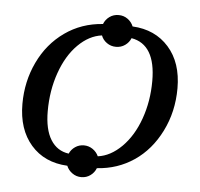

<svg xmlns="http://www.w3.org/2000/svg" viewBox="-44 -550 665 638"><g transform="rotate(5 288.0 -230.5)"><path d="M33.7 -182.6Q33.7 -257.8 64.5 -322.3Q95.2 -386.7 150.6 -426Q206.1 -465.3 277.3 -470.2Q283.2 -485.4 296.4 -494.9Q309.6 -504.4 326.7 -504.4Q343.8 -504.4 356.9 -494.9Q370.1 -485.4 376 -470.7Q451.7 -466.8 497.1 -415.5Q542.5 -364.3 542.5 -278.8Q542.5 -200.7 509.8 -135.3Q477.1 -69.8 422.4 -32.7Q367.7 4.4 298.8 8.8Q293 23.9 279.8 33.4Q266.6 43 249.5 43Q232.9 43 219.5 33.4Q206.1 23.9 200.2 9.3Q123.5 5.4 78.6 -46.1Q33.7 -97.7 33.7 -182.6ZM119.6 -166Q119.6 -105 140.9 -70.8Q162.1 -36.6 201.2 -31.2Q207.5 -45.4 220.5 -54.2Q233.4 -63 249.5 -63Q265.6 -63 278.8 -54Q292 -44.9 298.3 -30.8Q340.3 -36.1 377.7 -73.2Q415 -110.4 436 -169.4Q457 -228.5 457 -295.9Q457 -417.5 376 -431.6Q370.1 -417 356.9 -407.7Q343.8 -398.4 326.7 -398.4Q309.6 -398.4 296.1 -408Q282.7 -417.5 277.3 -432.1Q234.9 -426.8 198.2 -390.4Q161.6 -354 140.6 -294.4Q119.6 -234.9 119.6 -166Z"/></g></svg>

Font: Liberation Serif
Style: Italic
Weight: 400
Italic angle: -16.333°
Designer: Steve Matteson
Foundry: Ascender Corporation
Version: Version 2.1.5